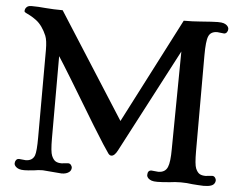

<svg xmlns="http://www.w3.org/2000/svg" viewBox="-54 -836 1140 908"><g transform="rotate(5 516.5 -382.0)"><path d="M270 7.3 180.2 0Q168.9 0 159.2 1L139.2 3.9Q108.4 7.3 93 7.3Q77.6 7.3 68.6 4.2Q59.6 1 54.7 -3.4Q44.9 -11.7 44.9 -20.8Q44.9 -29.8 49.8 -36.6Q54.7 -43.5 64 -43.5L95.2 -40.5Q127.4 -40.5 137.7 -66.9Q145 -86.9 145 -153.8L145.5 -568.4Q145.5 -613.3 136.5 -635.3Q127.4 -657.2 114.5 -675.5Q101.6 -693.8 85.7 -705.6Q69.8 -717.3 57.1 -723.9Q44.4 -730.5 36.6 -734.1Q28.8 -737.8 28.8 -742.4Q28.8 -747.1 30.3 -751.5Q31.7 -755.9 35.2 -759.8Q42.5 -769 59.6 -769Q76.7 -769 92.5 -768.1Q108.4 -767.1 125 -765.6Q164.6 -762.2 208 -762.2L525.9 -264.2L782.7 -762.7Q826.2 -762.7 859.9 -765.6Q923.8 -770.5 943.6 -770.5Q963.4 -770.5 972.2 -767.3Q981 -764.2 986.3 -759.8Q996.1 -751 996.1 -741.9Q996.1 -732.9 991 -726.1Q985.8 -719.2 977.5 -719.2L945.8 -722.7Q914.1 -722.7 904.3 -698.7Q894.5 -676.3 894.5 -606.9V-153.8Q894.5 -89.8 902.3 -71.5Q910.2 -53.2 920.9 -46.9Q931.6 -40.5 949.2 -40.5L981 -43.5Q989.7 -43.5 994.6 -36.6Q999.5 -29.8 999.5 -24.2Q999.5 -18.6 997.3 -13.2Q995.1 -7.8 990.2 -3.4Q973.6 10.7 918.9 5.9Q903.8 4.9 890.6 3.9L864.3 1Q851.6 0 836.4 0Q821.3 0 808.6 1L782.7 3.9Q743.2 7.3 724.9 7.3Q706.5 7.3 697.8 4.2Q689 1 683.6 -3.4Q674.3 -11.7 674.3 -20.5Q674.3 -43.5 692.9 -43.5L724.6 -40.5Q757.8 -40.5 769 -67.4Q779.3 -91.3 779.3 -153.8L784.2 -616.7L526.4 -124.5Q512.2 -97.2 497.1 -97.2Q489.3 -97.2 482.7 -105.7Q476.1 -114.3 454.6 -147.5L401.4 -232.4Q246.1 -490.2 210.4 -544.4V-153.8Q210.4 -90.8 218.5 -72Q226.6 -53.2 237.3 -46.9Q248 -40.5 265.6 -40.5L296.9 -43.5Q305.7 -43.5 310.8 -36.6Q315.9 -29.8 315.9 -24.2Q315.9 -18.6 313.7 -13.2Q311.5 -7.8 306.2 -3.4Q293 7.3 270 7.3Z"/></g></svg>

Font: Stoke
Style: Regular
Weight: 400
Designer: Nicole Fally
Foundry: Nicole Fally
Version: Version 1.002